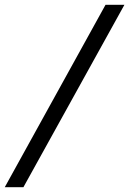

<svg xmlns="http://www.w3.org/2000/svg" viewBox="-20 -691 541 804"><path d="M78.1 92.8H0L421.9 -670.9H501Z"/></svg>

Font: Charis SIL Am
Style: Bold
Weight: 700
Foundry: SIL International
Version: Version 5.000